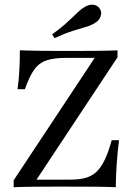

<svg xmlns="http://www.w3.org/2000/svg" viewBox="-20 -781 568 801"><path d="M37.1 0V-29L375 -539.5H254Q204.8 -539.5 173.8 -529Q142.7 -518.5 122.6 -490.3Q102.4 -462.1 83.9 -408.9H53.2Q58.9 -450 60.9 -490.3Q62.9 -530.6 62.9 -571Q90.3 -570.2 128.2 -569.4Q166.1 -568.5 219.4 -568.5H310.5Q347.6 -568.5 390.7 -569Q433.9 -569.4 470.2 -571V-541.9L132.3 -31.5H271.8Q309.7 -31.5 336.3 -38.7Q362.9 -46 382.3 -64.1Q401.6 -82.3 416.9 -114.1Q432.3 -146 446 -196H476.6Q470.2 -146 466.9 -97.6Q463.7 -49.2 462.9 0Q428.2 -1.6 380.2 -2Q332.3 -2.4 265.3 -2.4H208.1Q166.9 -2.4 121.8 -2Q76.6 -1.6 37.1 0ZM207.3 -621.8 197.6 -637.9Q228.2 -659.7 248.4 -677.4Q268.5 -695.2 282.7 -708.9Q296.8 -722.6 308.5 -733.5Q320.2 -744.4 333.9 -752.4Q353.2 -763.7 371 -760.9Q388.7 -758.1 397.6 -742.7Q405.6 -729 399.6 -712.1Q393.5 -695.2 374.2 -683.9Q358.1 -674.2 336.7 -668.1Q315.3 -662.1 284.3 -652.4Q253.2 -642.7 207.3 -621.8Z"/></svg>

Font: Playfair 5pt SemiExpanded Light
Style: Regular
Weight: 400
Version: Version 2.203